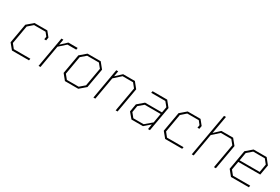

<svg xmlns="http://www.w3.org/2000/svg" viewBox="79 -1800 4181 2862"><g transform="rotate(30 2169.5 -368.5)"><path d="M174 0 95 -96 154 -432 260 -523H481L549 -439L540 -386H507L515 -434L468 -493H270L185 -419L130 -104L188 -31H473L467 0Z M632 0 724 -523H757L740 -427L843 -523H1003L998 -490H847L733 -388L665 0Z M1086 0 1008 -96 1067 -432 1173 -523H1400L1480 -424L1421 -91L1315 0ZM1102 -30H1305L1390 -103L1446 -419L1386 -493H1184L1098 -419L1043 -103Z M1576 0 1668 -523H1701L1684 -428L1786 -523H1988L2067 -425L1992 0H1959L2033 -419L1974 -493H1794L1677 -388L1609 0Z M2231 0 2152 -94 2175 -228 2281 -319H2572L2590 -419L2530 -492H2287L2293 -523H2544L2624 -424L2549 0H2516L2531 -88L2429 0ZM2246 -30H2423L2539 -128L2567 -289H2292L2206 -216L2187 -103Z M2811 0 2732 -96 2791 -432 2897 -523H3118L3186 -439L3177 -386H3144L3152 -434L3105 -493H2907L2822 -419L2767 -104L2825 -31H3110L3104 0Z M3269 0 3399 -737H3432L3378 -430L3477 -523H3679L3759 -425L3684 0H3651L3725 -419L3665 -493H3485L3370 -390L3302 0Z M3944 0 3866 -96 3925 -432 4031 -523H4256L4335 -424L4304 -249H3926L3901 -104L3960 -31H4257L4252 0ZM3932 -279H4277L4301 -419L4242 -493H4042L3956 -419Z"/></g></svg>

Font: Tomorrow ExtraLight
Style: Italic
Weight: 275
Italic angle: -10°
Designer: Tony de Marco, Monica Rizzolli
Foundry: Just in Type
Version: Version 2.002